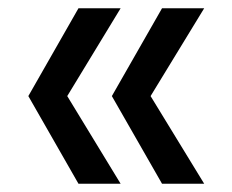

<svg xmlns="http://www.w3.org/2000/svg" viewBox="-20 -490 557 460"><path d="M47.9 -259.8 168 -470.2H269L141.1 -259.8L269 -49.8H168ZM248 -259.8 368.2 -470.2H469.2L340.8 -259.8L469.2 -49.8H368.2Z"/></svg>

Font: TASA Orbiter Deck Medium
Style: Regular
Weight: 500
Designer: Weizhong Zhang
Version: Version 1.000;Glyphs 3.1.2 (3151)